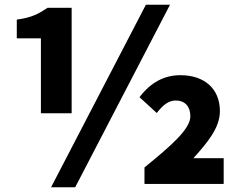

<svg xmlns="http://www.w3.org/2000/svg" viewBox="-20 -778 1013 812"><path d="M153 -299H283V-745H181C141 -718 114 -704 51 -695V-616H153ZM196 14H298L699 -758H597ZM591 0H926V-109H798C857 -175 910 -237 910 -308C910 -404 843 -460 743 -460C674 -460 617 -429 570 -367L643 -300C668 -333 693 -353 723 -353C762 -353 785 -328 785 -286C785 -232 702 -160 591 -70Z"/></svg>

Font: ChiuKong Gothic MN Heavy
Style: Regular
Weight: 900
Designer: Ryoko NISHIZUKA 西塚涼子 (kana, bopomofo & ideographs); Paul D. Hunt (Latin, Greek & Cyrillic); Sandoll Communications 산돌커뮤니
Foundry: Adobe
Version: Version 1.300